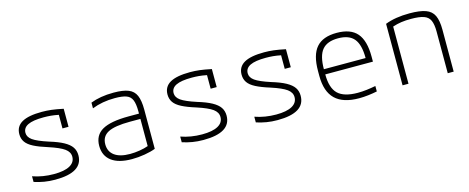

<svg xmlns="http://www.w3.org/2000/svg" viewBox="-33 -1011 3666 1502"><g transform="rotate(-15 1800.0 -260.0)"><path d="M279 10Q232 10 190.5 3Q149 -4 109 -17V-63Q189 -35 280 -35Q365 -35 409 -59.5Q453 -84 453 -130Q453 -168 416.5 -194.5Q380 -221 291 -250Q220 -272 177.5 -294Q135 -316 116.5 -343Q98 -370 98 -406Q98 -469 151 -499.5Q204 -530 313 -530Q352 -530 390 -525.5Q428 -521 485 -509V-363H436V-473Q401 -480 373 -482.5Q345 -485 315 -485Q229 -485 188 -465Q147 -445 147 -404Q147 -370 182 -345Q217 -320 306 -291Q379 -269 421.5 -245.5Q464 -222 483 -194Q502 -166 502 -128Q502 10 279 10Z M900 10Q792 10 735 -33Q678 -76 678 -156Q678 -242 746 -281Q814 -320 961 -320H1044V-339Q1044 -398 1031 -430Q1018 -462 985.5 -474Q953 -486 892 -486Q790 -486 707 -453V-499Q745 -514 791.5 -522Q838 -530 894 -530Q970 -530 1013 -513Q1056 -496 1074 -454.5Q1092 -413 1092 -340V-22Q1057 -8 1004 1Q951 10 900 10ZM1044 -277H960Q836 -277 781.5 -248.5Q727 -220 727 -156Q727 -97 770.5 -65Q814 -33 896 -33Q934 -33 974 -39.5Q1014 -46 1044 -57Z M1479 10Q1432 10 1390.5 3Q1349 -4 1309 -17V-63Q1389 -35 1480 -35Q1565 -35 1609 -59.5Q1653 -84 1653 -130Q1653 -168 1616.5 -194.5Q1580 -221 1491 -250Q1420 -272 1377.5 -294Q1335 -316 1316.5 -343Q1298 -370 1298 -406Q1298 -469 1351 -499.5Q1404 -530 1513 -530Q1552 -530 1590 -525.5Q1628 -521 1685 -509V-363H1636V-473Q1601 -480 1573 -482.5Q1545 -485 1515 -485Q1429 -485 1388 -465Q1347 -445 1347 -404Q1347 -370 1382 -345Q1417 -320 1506 -291Q1579 -269 1621.5 -245.5Q1664 -222 1683 -194Q1702 -166 1702 -128Q1702 10 1479 10Z M2079 10Q2032 10 1990.5 3Q1949 -4 1909 -17V-63Q1989 -35 2080 -35Q2165 -35 2209 -59.5Q2253 -84 2253 -130Q2253 -168 2216.5 -194.5Q2180 -221 2091 -250Q2020 -272 1977.5 -294Q1935 -316 1916.5 -343Q1898 -370 1898 -406Q1898 -469 1951 -499.5Q2004 -530 2113 -530Q2152 -530 2190 -525.5Q2228 -521 2285 -509V-363H2236V-473Q2201 -480 2173 -482.5Q2145 -485 2115 -485Q2029 -485 1988 -465Q1947 -445 1947 -404Q1947 -370 1982 -345Q2017 -320 2106 -291Q2179 -269 2221.5 -245.5Q2264 -222 2283 -194Q2302 -166 2302 -128Q2302 10 2079 10Z M2740 10Q2610 10 2546.5 -51.5Q2483 -113 2483 -240V-280Q2483 -409 2535.5 -469.5Q2588 -530 2700 -530Q2813 -530 2865 -469.5Q2917 -409 2917 -280V-239H2531Q2531 -129 2580 -81.5Q2629 -34 2741 -34Q2776 -34 2813 -38.5Q2850 -43 2886 -50V-6Q2852 1 2814 5.5Q2776 10 2740 10ZM2531 -281H2869Q2869 -389 2829 -437.5Q2789 -486 2700 -486Q2611 -486 2571 -437.5Q2531 -389 2531 -281Z M3093 -498Q3174 -530 3291 -530Q3374 -530 3421 -513Q3468 -496 3487.5 -454.5Q3507 -413 3507 -340V0H3459V-338Q3459 -396 3444.5 -428Q3430 -460 3393.5 -472.5Q3357 -485 3291 -485Q3247 -485 3212 -480Q3177 -475 3141 -463V0H3093Z"/></g></svg>

Font: M PLUS Code Latin 60 Light
Style: Regular
Weight: 300
Width: 7
Monospace: yes
Designer: Coji Morishita
Foundry: UNDERFOREST DESIGN
Version: Version 1.005; ttfautohint (v1.8.3)